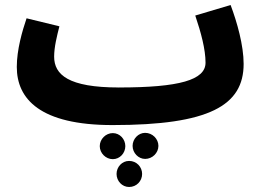

<svg xmlns="http://www.w3.org/2000/svg" viewBox="-20 -478 1043 766"><path d="M429 21C815 21 952 -57 952 -223C952 -297 926 -389 900 -458L759 -416C782 -348 800 -281 800 -228C800 -159 696 -129 455 -129L454 -128V-129C253 -129 196 -180 196 -252C196 -290 207 -334 217 -373L86 -405C69 -355 47 -280 47 -211C47 -83 140 21 429 21ZM559 52C532 52 509 76 509 104C509 132 532 156 559 156C588 156 612 132 612 104C612 76 588 52 559 52ZM430 53C402 53 378 77 378 105C378 133 402 157 430 157C458 157 480 133 480 105C480 77 458 53 430 53ZM495 164C467 164 445 188 445 216C445 244 467 268 495 268C525 268 547 244 547 216C547 188 525 164 495 164Z"/></svg>

Font: Noto Sans Arabic UI SmCn XBd
Style: Regular
Weight: 800
Width: 4
Designer: Monotype Design Team, Nadine Chahine and Nizar Qandah
Foundry: Monotype Imaging Inc.
Version: Version 2.010